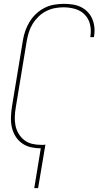

<svg xmlns="http://www.w3.org/2000/svg" viewBox="-20 -763 540 998"><path d="M158 215 192 8Q165 8 139.5 2Q114 -4 93.5 -19Q73 -34 60 -55.5Q47 -77 41.5 -102Q36 -127 37 -154Q38 -181 42 -208L99 -553Q103 -578 111.5 -602.5Q120 -627 134 -650Q148 -673 168 -691.5Q188 -710 211.5 -722Q235 -734 261 -738.5Q287 -743 311 -743Q335 -743 358 -739.5Q381 -736 400.5 -726.5Q420 -717 435.5 -701Q451 -685 459.5 -665Q468 -645 470.5 -622Q473 -599 469 -575L468 -570H449L450 -575Q455 -606 448 -636Q441 -666 420.5 -687Q400 -708 370.5 -716.5Q341 -725 310 -725Q287 -725 264 -720.5Q241 -716 219.5 -705Q198 -694 180 -676.5Q162 -659 149.5 -638.5Q137 -618 130 -595.5Q123 -573 119 -550L62 -205Q58 -181 57 -157Q56 -133 60.5 -110.5Q65 -88 77 -68Q89 -48 106.5 -34.5Q124 -21 146.5 -15.5Q169 -10 194 -10Q199 -10 204 -10Q209 -10 216 -11L178 215Z"/></svg>

Font: Iosevka Term Curly Th Obl
Style: Regular
Weight: 100
Italic angle: -9°
Designer: Belleve Invis
Foundry: Belleve Invis
Version: Version 32.3.0